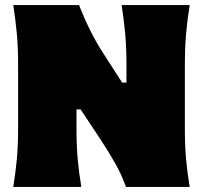

<svg xmlns="http://www.w3.org/2000/svg" viewBox="-20 -733 796 753"><path d="M32 0Q41 -55.5 46 -108.2Q51 -161 51 -229V-474Q51 -545.5 46 -600.5Q41 -655.5 32 -713H290Q333 -603.5 385 -524L459 -409H476V-474Q476 -545.5 471 -600.5Q466 -655.5 457 -713H724Q714.5 -655.5 709.8 -600.5Q705 -545.5 705 -474V-229Q705 -161 709.8 -108.2Q714.5 -55.5 724 0H474Q457 -48 431.5 -93Q406 -138 373 -188L296 -304H280V-229Q280 -161 284.8 -108.2Q289.5 -55.5 299 0Z"/></svg>

Font: Commissioner Flair Black
Style: Regular
Weight: 900
Designer: Kostas Bartsokas
Foundry: Kostas Bartsokas
Version: Version 1.000; ttfautohint (v1.8.3)